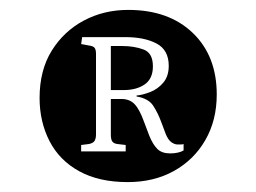

<svg xmlns="http://www.w3.org/2000/svg" viewBox="-20 -777 518 388"><path d="M238 -409Q180 -409 140 -431Q100 -453 80 -492Q60 -531 60 -579Q60 -635 84.5 -674.5Q109 -714 149.5 -735.5Q190 -757 239 -757Q321 -757 369.5 -710.5Q418 -664 418 -586Q418 -534 395 -494Q372 -454 331.5 -431.5Q291 -409 238 -409ZM324 -467Q332 -467 339 -468.5Q346 -470 351 -473V-486Q349 -485 345.5 -485Q342 -485 339 -485Q333 -485 326.5 -489.5Q320 -494 315 -506L306 -530Q299 -549 289.5 -563.5Q280 -578 256 -582V-584Q268 -585 283.5 -591Q299 -597 310 -610Q321 -623 321 -644Q321 -676 296.5 -689Q272 -702 233 -702H146L144 -688L160 -685Q168 -684 171 -680.5Q174 -677 174 -668V-505Q174 -498 171.5 -493Q169 -488 160 -486L144 -484V-471H234V-484L217 -486Q210 -487 207 -491Q204 -495 204 -505V-577H225Q242 -577 252 -566.5Q262 -556 271 -531L282 -502Q289 -485 298 -476Q307 -467 324 -467ZM204 -595V-684H227Q251 -684 270 -677Q289 -670 289 -643Q289 -618 272.5 -606.5Q256 -595 230 -595Z"/></svg>

Font: Literata 18pt Light
Style: Regular
Weight: 300
Designer: Latin by Veronika Burian and Jose Scaglione. Greek by Irene Vlachou. Cyrillic by Vera Evstafieva.
Foundry: TypeTogether
Version: Version 3.103;gftools[0.9.29]